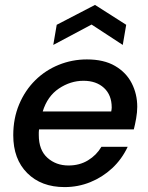

<svg xmlns="http://www.w3.org/2000/svg" viewBox="-20 -750 602 782"><path d="M243 12Q148 12 91 -45Q34 -102 34 -199Q34 -268 58 -325Q82 -382 123.5 -423Q165 -464 219.5 -486Q274 -508 334 -508Q403 -508 448.5 -481.5Q494 -455 516.5 -411Q539 -367 539 -315Q539 -293 534.5 -267.5Q530 -242 525 -223H139Q138 -217 138 -211.5Q138 -206 138 -200Q138 -139 173 -107.5Q208 -76 259 -76Q304 -76 338.5 -97Q373 -118 393 -152H500Q476 -101 436.5 -64.5Q397 -28 347.5 -8Q298 12 243 12ZM154 -296H433Q434 -301 434.5 -305Q435 -309 435 -312Q435 -363 403.5 -392Q372 -421 320 -421Q267 -421 220 -389.5Q173 -358 154 -296ZM197 -567 211 -649 367 -730 494 -649 480 -567 353 -650Z"/></svg>

Font: Rethink Sans Medium
Style: Italic
Weight: 500
Italic angle: -10°
Designer: The Rethink Sans project authors (Hans Thiessen). DM Sans designed by Colophon Foundry.
Foundry: Rethink Communications LLC
Version: Version 1.001